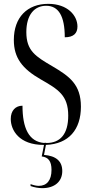

<svg xmlns="http://www.w3.org/2000/svg" viewBox="-20 -744 475 999"><path d="M207 10H209L197 70C231 74 248 94 248 140C248 195 223 223 182 223C169 223 156 220 139 214V224C159 231 180 235 200 235C265 235 304 200 304 146C304 95 272 67 209 62L219 10C338 5 401 -70 401 -189C401 -305 341 -347 253 -399C166 -450 117 -479 117 -577C117 -668 160 -714 220 -714C285 -714 317 -660 317 -550C363 -550 383 -571 383 -606C383 -663 332 -724 231 -724C122 -724 52 -654 52 -536C52 -443 96 -386 192 -331C283 -279 335 -248 335 -142C335 -47 294 0 222 0H221V-1H211V0C129 -6 97 -79 97 -194C61 -194 36 -169 36 -125C36 -67 79 10 207 10Z"/></svg>

Font: Noto Serif Display ExtraCondensed
Style: Regular
Weight: 400
Width: 2
Designer: Monotype Design Team
Foundry: Monotype Imaging Inc.
Version: Version 2.009